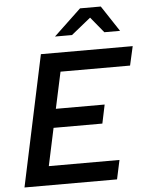

<svg xmlns="http://www.w3.org/2000/svg" viewBox="-61 -974 789 1023"><g transform="rotate(-5 334.0 -462.5)"><path d="M28 0 177 -700H668L645 -598H273L231 -403H492L471 -303H210L167 -102H545L523 0ZM260 -787 406 -925H517L608 -787H524L455 -871L351 -787Z"/></g></svg>

Font: Red Hat Text SemiBold
Style: Italic
Weight: 600
Italic angle: -12°
Designer: Pentagram, MCKL
Foundry: Pentagram, MCKL
Version: Version 1.023